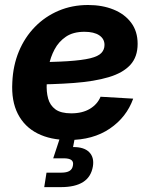

<svg xmlns="http://www.w3.org/2000/svg" viewBox="-20 -560 613 784"><path d="M260.3 11.7Q186.5 11.7 133.3 -15.1Q80.1 -42 53 -94.7Q25.9 -147.5 30.3 -224.1Q33.2 -292.5 57.1 -350.1Q81.1 -407.7 122.6 -450.2Q164.1 -492.7 219.2 -516.1Q274.4 -539.6 339.8 -539.6Q397.5 -539.6 443.1 -521.2Q488.8 -502.9 515.4 -467.5Q542 -432.1 542 -380.9Q542 -327.6 512 -294.9Q481.9 -262.2 423.8 -244.9Q365.7 -227.5 281.5 -221.2Q197.3 -214.8 88.4 -214.8L103.5 -306.2Q196.8 -306.2 256.1 -310.1Q315.4 -314 348.4 -322Q381.3 -330.1 394 -343.8Q406.7 -357.4 406.7 -376.5Q406.7 -401.4 385.3 -415.8Q363.8 -430.2 324.7 -430.2Q278.8 -430.2 249.3 -410.2Q219.7 -390.1 202.9 -358.4Q186 -326.7 179 -290Q171.9 -253.4 170.9 -220.2Q168.9 -185.5 176.5 -157.7Q184.1 -129.9 206.3 -113.5Q228.5 -97.2 271 -97.2Q316.4 -97.2 347.2 -115.7Q377.9 -134.3 390.6 -165L523.9 -157.2Q496.6 -81.1 428.2 -34.7Q359.9 11.7 260.3 11.7ZM160.6 204.1 169.9 145H230Q252.4 145 263.9 137.9Q275.4 130.9 277.8 115.7Q280.8 100.6 271.5 93.5Q262.2 86.4 239.7 86.4H197.3L232.9 -21.5H290L286.1 0L278.3 40.5Q323.2 40 344.2 61.3Q365.2 82.5 359.4 119.1Q352.1 162.6 319.3 183.3Q286.6 204.1 228.5 204.1Z"/></svg>

Font: Inter 24pt
Style: Bold Italic
Weight: 700
Italic angle: -9.3988°
Version: Version 4.001;git-66647c0bb